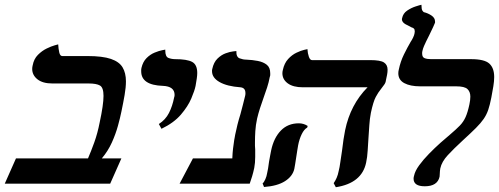

<svg xmlns="http://www.w3.org/2000/svg" viewBox="-20 -770 2092 805"><path d="M347 -535Q410 -535 445 -523Q480 -511 494 -487.5Q508 -464 508 -429Q508 -404 502.5 -372Q497 -340 489 -302Q484 -277 474.5 -242.5Q465 -208 449 -172.5Q433 -137 407 -106H489L442 0H0L47 -106H349Q362 -136 375.5 -173.5Q389 -211 398 -257Q414 -331 414 -368Q414 -403 399 -411.5Q384 -420 352 -420H200Q159 -420 137 -437.5Q115 -455 115 -481Q115 -485 115.5 -488.5Q116 -492 117 -496Q122 -523 139 -540Q156 -557 175.5 -566.5Q195 -576 209.5 -580Q224 -584 224 -584Q225 -565 228.5 -550Q232 -535 241 -535Z M657 -230 646 -250Q674 -268 688.5 -296.5Q703 -325 710 -361Q711 -364 711.5 -366.5Q712 -369 712 -372Q712 -408 663 -410Q572 -413 572 -471Q572 -475 572 -478Q572 -481 573 -485Q579 -511 594.5 -526.5Q610 -542 628.5 -549.5Q647 -557 660 -559.5Q673 -562 673 -562V-558Q673 -532 686.5 -527Q700 -522 714 -522Q764 -522 785.5 -510.5Q807 -499 807 -464Q807 -454 805 -440.5Q803 -427 800 -410Q796 -390 782 -357Q768 -324 738.5 -289.5Q709 -255 657 -230Z M1058 -273Q1052 -245 1050.5 -220.5Q1049 -196 1049 -174Q1049 -166 1049 -158.5Q1049 -151 1050 -143V-112Q1050 -99 1049 -88Q1048 -77 1046 -66Q1042 -47 1037 -30.5Q1032 -14 1027 0H733L789 -106H954Q955 -129 957 -146.5Q959 -164 962 -183Q963 -188 964 -193.5Q965 -199 966 -205Q970 -225 975.5 -247Q981 -269 988 -291Q993 -311 998.5 -331Q1004 -351 1008 -369Q1009 -373 1009 -375.5Q1009 -378 1009 -380Q1009 -402 988 -404Q932 -408 900.5 -426Q869 -444 869 -471Q869 -473 869 -476Q869 -479 870 -481Q876 -509 892 -524.5Q908 -540 926 -546.5Q944 -553 957.5 -554.5Q971 -556 971 -556Q970 -531 984.5 -525.5Q999 -520 1012 -520Q1038 -519 1061 -514.5Q1084 -510 1098.5 -498.5Q1113 -487 1113 -463Q1113 -459 1113 -455.5Q1113 -452 1111 -447Q1107 -425 1100 -403.5Q1093 -382 1085 -360Q1077 -338 1070 -316Q1063 -294 1058 -273Z M1535 -297Q1530 -271 1528.5 -245Q1527 -219 1525 -193Q1523 -165 1521.5 -138Q1520 -111 1515 -88Q1497 -2 1388 15L1379 -2Q1386 -12 1391.5 -24.5Q1397 -37 1400 -53Q1404 -68 1407 -91Q1410 -114 1414 -138Q1420 -190 1427 -224Q1449 -331 1521 -404H1250Q1209 -404 1186.5 -420.5Q1164 -437 1164 -463Q1164 -467 1164.5 -470Q1165 -473 1166 -477Q1172 -505 1188 -522.5Q1204 -540 1223 -549Q1242 -558 1255.5 -561Q1269 -564 1269 -564Q1270 -546 1275 -532Q1280 -518 1288 -518H1532Q1575 -518 1590 -508Q1605 -498 1605 -478Q1605 -473 1604.5 -467.5Q1604 -462 1603 -457L1598 -433Q1597 -423 1590.5 -414.5Q1584 -406 1576 -395Q1566 -383 1555.5 -363.5Q1545 -344 1535 -297ZM1230 -161Q1229 -154 1226.5 -140Q1224 -126 1222 -111Q1220 -96 1217.5 -82Q1215 -68 1214 -62Q1207 -31 1175 -10.5Q1143 10 1087 14L1081 -1Q1087 -6 1092.5 -18.5Q1098 -31 1100 -44Q1102 -51 1104 -64Q1106 -77 1108 -92Q1110 -106 1113 -119.5Q1116 -133 1117 -140Q1128 -192 1157.5 -222.5Q1187 -253 1233 -253Q1253 -253 1270 -242L1268 -235Q1255 -228 1245 -207.5Q1235 -187 1230 -161Z M1751 -556Q1750 -553 1750 -550Q1750 -547 1750 -545Q1750 -530 1760.5 -526Q1771 -522 1787 -522H1955Q2011 -522 2031.5 -503.5Q2052 -485 2052 -447Q2052 -430 2048.5 -408.5Q2045 -387 2040 -361Q2034 -330 2027 -309.5Q2020 -289 2008 -271.5Q1996 -254 1975.5 -233.5Q1955 -213 1920 -181Q1883 -147 1857.5 -119.5Q1832 -92 1826 -64Q1825 -57 1824.5 -52.5Q1824 -48 1824 -44Q1824 -40 1823.5 -35.5Q1823 -31 1823 -29Q1814 11 1761 11Q1714 11 1714 -21Q1714 -24 1714.5 -27Q1715 -30 1716 -33Q1720 -53 1737.5 -77Q1755 -101 1779 -125.5Q1803 -150 1826.5 -171Q1850 -192 1866 -205Q1893 -228 1908 -243.5Q1923 -259 1932 -279Q1941 -299 1948 -332Q1950 -341 1951 -349.5Q1952 -358 1952 -365Q1952 -385 1940 -396.5Q1928 -408 1893 -408H1742Q1700 -408 1675 -421.5Q1650 -435 1650 -463Q1650 -467 1650.5 -470.5Q1651 -474 1652 -478Q1659 -512 1673.5 -541.5Q1688 -571 1702 -595Q1707 -602 1712 -612.5Q1717 -623 1718 -630Q1719 -633 1719 -638Q1719 -647 1715 -650.5Q1711 -654 1706 -655Q1695 -660 1680 -668.5Q1665 -677 1665 -690Q1665 -691 1665.5 -692Q1666 -693 1666 -694Q1670 -714 1687 -725.5Q1704 -737 1722.5 -743Q1741 -749 1747 -750Q1747 -731 1751 -725.5Q1755 -720 1757 -719Q1774 -715 1789 -705Q1804 -695 1804 -680V-675Q1804 -674 1796 -656.5Q1788 -639 1779 -621Q1770 -603 1767 -597Q1763 -589 1758 -577.5Q1753 -566 1751 -556Z"/></svg>

Font: Libertinus Serif Semibold Italic
Style: Regular
Weight: 600
Italic angle: -11.5°
Designer: Philipp H. Poll, Khaled Hosny
Foundry: Caleb Maclennan
Version: Version 7.051;RELEASE